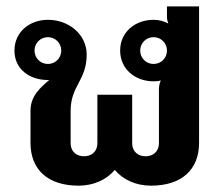

<svg xmlns="http://www.w3.org/2000/svg" viewBox="-20 -570 698 598"><path d="M500 -550V-516.7C500 -510 501.7 -503.3 504.2 -496.7C490.8 -504.2 475 -508.3 458.3 -508.3C401.7 -508.3 354.2 -470.8 354.2 -412.5C354.2 -354.2 401.7 -316.7 458.3 -316.7C465.8 -316.7 473.3 -317.5 480.8 -319.2C477.5 -311.7 475 -302.5 475 -291.7V-125C475 -95.8 455 -83.3 433.3 -83.3C411.7 -83.3 391.7 -95.8 391.7 -125V-275H283.3V-125C283.3 -95.8 263.3 -83.3 241.7 -83.3C220 -83.3 200 -95.8 200 -125V-225C200 -303.3 250 -319.2 250 -400C250 -461.7 195.8 -508.3 129.2 -508.3C72.5 -508.3 25 -470.8 25 -412.5C25 -354.2 72.5 -320.8 129.2 -320.8H133.3C105 -296.7 75 -270.8 75 -225V-125C75 -40.8 130 8.3 225 8.3C270.8 8.3 311.7 -10 337.5 -40.8C363.3 -10 404.2 8.3 450 8.3C545 8.3 600 -40.8 600 -125V-550ZM458.3 -454.2C481.7 -454.2 500 -435.8 500 -412.5C500 -389.2 481.7 -370.8 458.3 -370.8C435 -370.8 416.7 -389.2 416.7 -412.5C416.7 -435.8 435 -454.2 458.3 -454.2ZM129.2 -370.8C105.8 -370.8 87.5 -389.2 87.5 -412.5C87.5 -435.8 105.8 -454.2 129.2 -454.2C152.5 -454.2 170.8 -435.8 170.8 -412.5C170.8 -389.2 152.5 -370.8 129.2 -370.8Z"/></svg>

Font: BoonHome
Style: Bold
Weight: 700
Designer: Sungsit Sawaiwan
Foundry: Sungsit Sawaiwan
Version: Version 0.2